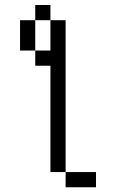

<svg xmlns="http://www.w3.org/2000/svg" viewBox="-20 -708 540 790"><path d="M375 62.5V0H250V62.5ZM250 0Q250 0 250 -625H187.5Q187.5 -625 187.5 -500H125V-437.5H187.5V0ZM125 -500Q125 -500 125 -625H62.5Q62.5 -625 62.5 -500ZM125 -625H187.5V-687.5H125Z"/></svg>

Font: BFUnifontExMono
Style: Regular
Weight: 500
Version: Version 15.0.06